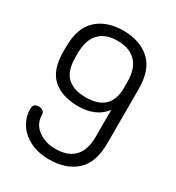

<svg xmlns="http://www.w3.org/2000/svg" viewBox="-177 -838 871 951"><g transform="rotate(30 258.5 -362.5)"><path d="M43 -494V-518Q43 -628 99.4 -679.5Q155.7 -731 249.8 -731Q345 -731 402 -679.5Q459 -628 459 -518V-208Q459 -96.9 401.7 -45.5Q344.4 6 248.6 6Q184 6 137.5 -18Q91 -42 67 -80.8Q43 -119.6 43 -165Q43 -181.1 51.1 -188.6Q59.2 -196 74 -196Q88.4 -196 98.2 -189Q108 -182 108 -168Q108 -117 149.1 -86Q190.2 -55 250 -55Q319.1 -55 356.1 -92.8Q393 -130.6 393 -208V-361Q368 -327 329 -310.5Q290.1 -294 242 -294Q150 -294 96.5 -340Q43 -386 43 -494ZM249.6 -673Q182.1 -673 145.6 -635Q109 -597 109 -520V-496Q109 -420 145.2 -385.5Q181.4 -351 251 -351Q393 -351 393 -487V-520Q393 -597 355.5 -635Q318 -673 249.6 -673Z"/></g></svg>

Font: Dosis
Style: Regular
Weight: 400
Designer: Edgar Tolentino, Pablo Impallari, Igino Marini
Foundry: Edgar Tolentino, Pablo Impallari, Igino Marini
Version: Version 1.007;Glyphs 3.1.1 (3134)